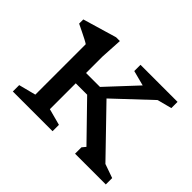

<svg xmlns="http://www.w3.org/2000/svg" viewBox="-111 -681 863 863"><g transform="rotate(45 320.0 -250.0)"><path d="M288.5 -226H197V-291.5H304.5L435.5 -432L363 -451V-490.5H598.5V-451L529.5 -433L338 -253L349 -289L566.5 -64L633 -40.5V0H437.5V-40.5L452 -58ZM222 -500.5 216 -396.5V-61.5L294.5 -40.5V0H42V-40.5L123.5 -61.5V-382Q118 -386 103.2 -393.8Q88.5 -401.5 70.5 -410.2Q52.5 -419 37 -426.5V-453L198 -500.5Z"/></g></svg>

Font: Newsreader 9pt
Style: Regular
Weight: 400
Designer: Hugues Gentile
Foundry: Production Type
Version: Version 1.003